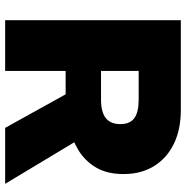

<svg xmlns="http://www.w3.org/2000/svg" viewBox="-8 -732 740 765"><g transform="rotate(90 362.5 -350.0)"><path d="M61 0V-700H418Q497 -700 554 -672Q611 -644 642.5 -593Q674 -542 674 -472Q674 -406 647.5 -361.5Q621 -317 576.5 -290.5Q532 -264 475.5 -252.5Q419 -241 360 -241H263V0ZM490 0 348 -256 538 -291 713 0ZM263 -382H377Q427 -382 451 -401Q475 -420 475 -459Q475 -497 451.5 -514.5Q428 -532 377 -532H263Z"/></g></svg>

Font: REM Medium ExtraBold
Style: Regular
Weight: 800
Version: Version 1.005;gftools[0.9.28]